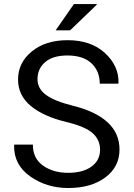

<svg xmlns="http://www.w3.org/2000/svg" viewBox="-20 -920 664 950"><path d="M475.1 -179.2Q475.1 -228 438.5 -261Q401.9 -293.9 308.6 -316.4Q195.8 -343.3 132.6 -395.5Q69.3 -447.8 69.3 -526.9Q69.3 -609.9 137.5 -665.5Q205.6 -721.2 314 -721.2Q430.7 -721.2 499.8 -657.2Q568.8 -593.3 566.4 -508.8L565.4 -505.9H473.6Q473.6 -568.4 432.4 -606.9Q391.1 -645.5 314 -645.5Q242.2 -645.5 203.9 -613Q165.5 -580.6 165.5 -528.3Q165.5 -481.9 207 -450.9Q248.5 -419.9 341.8 -396.5Q454.1 -368.7 512.7 -314.5Q571.3 -260.3 571.3 -180.2Q571.3 -94.2 501 -42Q430.7 10.3 317.4 10.3Q210.9 10.3 129.2 -47.4Q47.4 -105 49.8 -201.7L50.8 -204.6H142.6Q142.6 -136.2 192.9 -100.6Q243.2 -64.9 317.4 -64.9Q390.1 -64.9 432.6 -95.7Q475.1 -126.5 475.1 -179.2ZM345.7 -899.9H458L459 -897L327.1 -770H255.4Z"/></svg>

Font: GeogebraSans
Style: Regular
Weight: 400
Designer: Google
Version: Version 1.100140; 2013